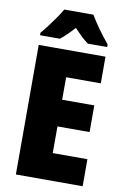

<svg xmlns="http://www.w3.org/2000/svg" viewBox="-100 -984 675 1042"><g transform="rotate(10 237.5 -463.5)"><path d="M432 0H64V-714H432V-567H241V-443H418V-296H241V-149H432ZM328 -927Q347 -894 375 -855Q403 -816 432 -781V-767H325Q307 -780 288 -798Q269 -816 247 -840Q224 -815 205.5 -797Q187 -779 171 -767H62V-781Q77 -798 97.5 -825Q118 -852 137.5 -880Q157 -908 167 -927Z"/></g></svg>

Font: Noto Sans Khmer UI Condensed Black
Style: Regular
Weight: 900
Width: 3
Designer: Danh Hong and the Monotype Design Team
Foundry: Monotype Imaging Inc.
Version: Version 2.002; ttfautohint (v1.8.4.7-5d5b)